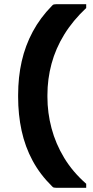

<svg xmlns="http://www.w3.org/2000/svg" viewBox="-20 -771 440 911"><path d="M226 -743Q231 -749 235.5 -750Q240 -751 246 -751Q271 -751 293 -751Q315 -751 338.5 -751Q362 -751 389 -751V-733Q326 -674 285 -607.5Q244 -541 224.5 -468.5Q205 -396 205 -320V-311Q205 -236 224.5 -162.5Q244 -89 284.5 -22Q325 45 389 101V120Q362 120 338.5 120Q315 120 293 120Q271 120 246 120Q240 120 235.5 119Q231 118 226 112Q170 57 134.5 -9Q99 -75 82.5 -151Q66 -227 66 -311V-320Q66 -405 83 -480Q100 -555 135.5 -621Q171 -687 226 -743Z"/></svg>

Font: Recursive
Style: Bold
Weight: 700
Version: Version 1.085